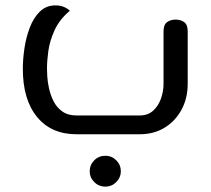

<svg xmlns="http://www.w3.org/2000/svg" viewBox="-20 -500 784 715"><path d="M265 0Q171 0 118 -64.5Q65 -129 65 -244Q65 -279 71 -320Q77 -361 91 -397.5Q105 -434 128.5 -457Q152 -480 187 -480Q200 -480 210 -477Q220 -474 227.5 -469.5Q235 -465 240 -460Q201 -427 183 -387Q165 -347 160 -310Q155 -273 155 -246Q155 -237 156 -216.5Q157 -196 162.5 -171Q168 -146 179.5 -123Q191 -100 212 -85Q233 -70 265 -70H500Q531 -70 550.5 -88Q570 -106 579.5 -133Q589 -160 589 -188V-383Q589 -408 602 -417.5Q615 -427 634 -427Q653 -427 666 -417.5Q679 -408 679 -383V-188Q679 -134 656 -91.5Q633 -49 593 -24.5Q553 0 500 0ZM373 195Q348 195 331 178Q314 161 314 138Q314 114 331 97Q348 80 373 80Q396 80 413 97Q430 114 430 138Q430 161 413 178Q396 195 373 195Z"/></svg>

Font: El Messiri
Style: Regular
Weight: 400
Designer: Mohamed Gaber
Foundry: Kief Type Foundry
Version: Version 2.020